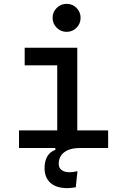

<svg xmlns="http://www.w3.org/2000/svg" viewBox="-20 -764 626 991"><path d="M327.1 207Q271 207 240.5 179.9Q210 152.8 210 103.5Q210 67.4 224.4 43Q238.8 18.6 265.6 9.8V-14.6L382.8 -15.6L392.6 0Q340.8 0 312 21.5Q283.2 43 283.2 82Q283.2 102.5 298.1 113.8Q313 125 339.8 125Q356.9 125 379.9 119.6L371.1 202.6Q359.9 204.6 348.4 205.8Q336.9 207 327.1 207ZM275.4 0V-488.3H378.9V0ZM78.1 0V-90.8H285.2V0ZM369.1 0V-90.8H538.1V0ZM107.4 -426.8V-517.6H378.9V-426.8ZM323.7 -599.6Q293.9 -599.6 272.7 -620.8Q251.5 -642.1 251.5 -671.9Q251.5 -702.1 272.7 -723.1Q293.9 -744.1 323.7 -744.1Q354 -744.1 375 -723.1Q396 -702.1 396 -671.9Q396 -642.1 375 -620.8Q354 -599.6 323.7 -599.6Z"/></svg>

Font: Cascadia Code
Style: Regular
Weight: 400
Designer: Aaron Bell
Foundry: Saja Typeworks
Version: Version 2404.023